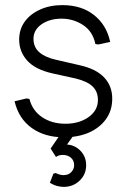

<svg xmlns="http://www.w3.org/2000/svg" viewBox="-20 -527 500 751"><path d="M230 10Q155 10 104 -26.5Q53 -63 37 -131L84 -142L95 -140Q107 -94 145 -68.5Q183 -43 236 -43Q290 -43 326.5 -69Q363 -95 363 -136Q363 -169 342 -189Q321 -209 276 -220L185 -240Q118 -255 86.5 -290Q55 -325 55 -372Q55 -412 76.5 -442Q98 -472 136.5 -489.5Q175 -507 224 -507Q299 -507 348 -468Q397 -429 411 -363L364 -353L353 -355Q343 -404 305 -429Q267 -454 221 -454Q174 -454 142.5 -432Q111 -410 111 -375Q111 -342 134.5 -322Q158 -302 200 -293L291 -272Q355 -258 387 -224.5Q419 -191 419 -141Q419 -95 394.5 -61Q370 -27 328 -8.5Q286 10 230 10ZM229 204Q217 204 203.5 200.5Q190 197 175 188L189 152L198 150Q206 154 214 156Q222 158 228 158Q248 158 259 146Q270 134 270 119Q270 101 257.5 90Q245 79 226 79Q209 79 199 87L178 54L224 -13H279L220 69L214 40Q219 39 224 38.5Q229 38 235 38Q270 38 293.5 61.5Q317 85 317 119Q317 155 291.5 179.5Q266 204 229 204Z"/></svg>

Font: Fustat Light
Style: Regular
Weight: 300
Designer: Mohamed Gaber, Khaled Hosny, Laura Garcia Mut
Foundry: Kief Type Foundry, Alif Type Foundry, Hard Type Foundry
Version: Version 1.007